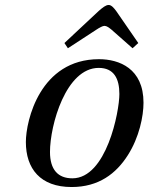

<svg xmlns="http://www.w3.org/2000/svg" viewBox="-20 -740 597 772"><path d="M239 -567 253 -546 368 -621C380 -629 393 -636 400 -636C409 -636 418 -629 428 -621L513 -546L536 -567L447 -696C438 -708 428 -720 417 -720C405 -720 392 -709 377 -696ZM84 -169C84 -62 142 12 268 12C377 12 447 -42 494 -116C540 -188 557 -273 557 -327C557 -465 459 -502 378 -502C141 -502 84 -255 84 -169ZM181 -129C181 -237 245 -467 377 -467C438 -467 460 -424 460 -362C460 -291 408 -23 271 -23C213 -23 181 -58 181 -129Z"/></svg>

Font: Heuristica
Style: Italic
Weight: 400
Italic angle: -13°
Version: Version 1.0.1